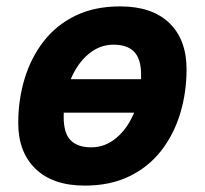

<svg xmlns="http://www.w3.org/2000/svg" viewBox="-20 -568 640 600"><path d="M102.6 -216V-320.6H489.6V-216ZM244.8 12Q145.4 12 91.2 -40.3Q37 -92.6 37 -183.6Q37 -257 57.1 -322.7Q77.2 -388.4 116.7 -439.2Q156.2 -490 215.9 -519Q275.6 -548 355.2 -548Q455.6 -548 509.3 -495.9Q563 -443.8 563 -351.8Q563 -278.4 542.9 -212.7Q522.8 -147 483.3 -96.5Q443.8 -46 384.1 -17Q324.4 12 244.8 12ZM265.2 -107.6Q308.8 -107.6 344.1 -137.5Q379.4 -167.4 400.2 -218.3Q421 -269.2 421 -333Q421 -383.4 399.5 -405.9Q378 -428.4 334.8 -428.4Q291.2 -428.4 255.9 -398.5Q220.6 -368.6 199.8 -317.4Q179 -266.2 179 -202.4Q179 -151.6 200.8 -129.6Q222.6 -107.6 265.2 -107.6Z"/></svg>

Font: Geist Mono
Style: Italic
Weight: 400
Italic angle: -12°
Monospace: yes
Designer: Basement.studio, Andrés Briganti, Mateo Zaragoza
Foundry: Basement.studio, Vercel, Andrés Briganti, Guido Ferreyra, Mateo Zaragoza
Version: Version 1.500